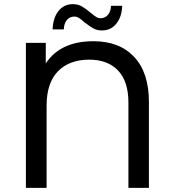

<svg xmlns="http://www.w3.org/2000/svg" viewBox="-20 -907 838 927"><path d="M628 -632C580.7 -682.7 515 -708 431 -708C325 -708 248.3 -672.3 201 -601V-700H105V0H205V-397C205 -470.3 223.3 -525.7 260 -563C296.7 -600.3 347 -619 411 -619C470.3 -619 516.7 -601.5 550 -566.5C583.3 -531.5 600 -480 600 -412V0H699V-415C699 -509 675.3 -581.3 628 -632ZM430.5 -770C442.2 -763.3 456 -760 472 -760C500.7 -760 523.8 -770.8 541.5 -792.5C559.2 -814.2 568.7 -843 570 -879H516C515.3 -860.3 510.3 -845.7 501 -835C491.7 -824.3 479.7 -819 465 -819C457.7 -819 450.7 -821.2 444 -825.5C437.3 -829.8 428.3 -836.7 417 -846C401 -859.3 386.8 -869.5 374.5 -876.5C362.2 -883.5 348 -887 332 -887C303.3 -887 280.2 -876 262.5 -854C244.8 -832 235.3 -802.3 234 -765H288C288.7 -784.3 293.7 -799.5 303 -810.5C312.3 -821.5 324.3 -827 339 -827C346.3 -827 353.7 -824.8 361 -820.5C368.3 -816.2 377 -809.3 387 -800C404.3 -786.7 418.8 -776.7 430.5 -770Z"/></svg>

Font: ICO Headline
Style: Regular
Weight: 500
Designer: Julieta Ulanovsky
Foundry: Julieta Ulanovsky
Version: Version 7.200